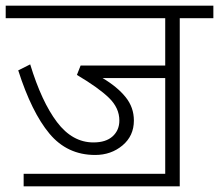

<svg xmlns="http://www.w3.org/2000/svg" viewBox="-40 -654 769 674"><path d="M709 -590H591V0H43V-44H540V-380H320Q372 -349 401 -313Q430 -277 430 -231Q430 -177 390 -143.5Q350 -110 294 -110Q196 -110 133.5 -185Q71 -260 24 -407L66 -428Q106 -297 160 -225.5Q214 -154 288 -154Q332 -154 355.5 -175.5Q379 -197 379 -231Q379 -275 342.5 -310.5Q306 -346 230 -391L243 -424H540V-590H-20V-634H709Z"/></svg>

Font: Martel Sans ExtraLight
Style: Regular
Weight: 275
Designer: Dan Reynolds and Mathieu Réguer
Foundry: Dan Reynolds and Mathieu Réguer
Version: Version 1.002; ttfautohint (v1.1) -l 5 -r 5 -G 72 -x 0 -D la